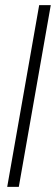

<svg xmlns="http://www.w3.org/2000/svg" viewBox="-20 -725 217 745"><path d="M8 0 132 -705H177L53 0Z"/></svg>

Font: DM Sans 36pt ExtraLight
Style: Italic
Weight: 250
Italic angle: -10°
Designer: Colophon Foundry, Jonny Pinhorn
Foundry: Colophon Foundry
Version: Version 4.004;gftools[0.9.30]